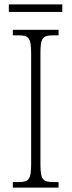

<svg xmlns="http://www.w3.org/2000/svg" viewBox="-20 -849 324 869"><path d="M20 -795H262V-829H20ZM38 0H245V-25H221C173 -25 163 -36 163 -109V-605C163 -679 173 -689 221 -689H245V-714H38V-689H63C110 -689 121 -679 121 -605V-109C121 -35 110 -25 63 -25H38Z"/></svg>

Font: Noto Serif Georgian Condensed ExtraLight
Style: Regular
Weight: 200
Width: 3
Designer: Monotype Design Team, Akaki Razmadze
Foundry: Google LLC
Version: Version 2.003